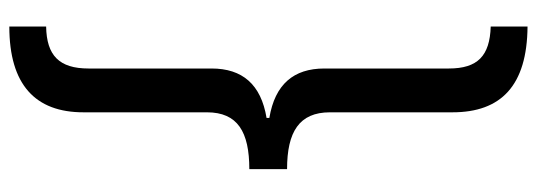

<svg xmlns="http://www.w3.org/2000/svg" viewBox="-390 -536 1152 412"><g transform="rotate(-90 186.0 -330.0)"><path d="M335 226V147C272 145 245 119 245 57V-210C245 -276 211 -316 139 -328V-334C211 -346 245 -386 245 -452V-716C245 -779 273 -806 335 -807V-886C210 -886 151 -830 151 -727V-462C151 -396 109 -371 29 -371V-290C109 -290 151 -264 151 -198V65C151 169 208 225 335 226Z"/></g></svg>

Font: Noto Sans Kannada UI Condensed Medium
Style: Regular
Weight: 500
Width: 3
Designer: Jelle Bosma - Monotype Design Team
Foundry: Monotype Imaging Inc.
Version: Version 2.005